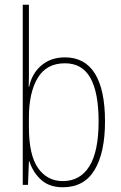

<svg xmlns="http://www.w3.org/2000/svg" viewBox="-20 -780 512 810"><path d="M102 -494Q102 -475 102 -453Q102 -431 101 -414H103Q114 -469 154 -503.5Q194 -538 254 -538Q338 -538 380.5 -469.5Q423 -401 423 -268Q423 -136 379 -63Q335 10 245 10Q189 10 154.5 -20.5Q120 -51 104 -99H102L98 0H76V-760H102ZM254 -513Q176 -513 139 -451Q102 -389 102 -285V-243Q102 -126 140.5 -71Q179 -16 245 -16Q318 -16 357 -78.5Q396 -141 396 -268Q396 -389 361.5 -451Q327 -513 254 -513Z"/></svg>

Font: Noto Sans Myanmar Condensed Thin
Style: Regular
Weight: 100
Width: 3
Designer: Monotype Design Team
Foundry: Monotype Imaging Inc.
Version: Version 2.107; ttfautohint (v1.8.4.7-5d5b)